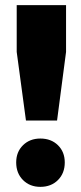

<svg xmlns="http://www.w3.org/2000/svg" viewBox="-20 -719 316 747"><path d="M237 -517 202 -250H81L45 -517V-699H237ZM137 -180Q179 -180 205.5 -154Q232 -128 232 -87Q232 -45 205.5 -18.5Q179 8 137 8Q96 8 69.5 -18.5Q43 -45 43 -87Q43 -128 69.5 -154Q96 -180 137 -180Z"/></svg>

Font: Montserrat Extra Bold
Style: Regular
Weight: 800
Designer: Julieta Ulanovsky
Foundry: Julieta Ulanovsky
Version: Version 3.001;PS 003.001;hotconv 1.0.70;makeotf.lib2.5.58329